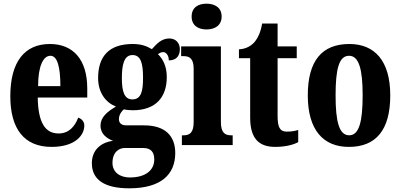

<svg xmlns="http://www.w3.org/2000/svg" viewBox="-20 -788 2176 1043"><path d="M260 10C388 10 438 -53 438 -106C438 -128 423 -143 405 -149C386 -100 354 -63 298 -63C225 -63 187 -123 185 -258H454V-307C454 -465 377 -549 251 -549C114 -549 36 -453 36 -265C36 -91 109 10 260 10ZM308 -320H187C187 -427 214 -485 254 -485C292 -485 308 -423 308 -320Z M682 235C852 235 932 162 932 43C932 -49 878 -107 763 -107H666C644 -107 626 -116 626 -141C626 -165 642 -186 653 -194C663 -191 689 -189 701 -189C829 -189 886 -263 886 -369C886 -429 865 -467 838 -494C846 -499 854 -505 867 -505C879 -505 897 -491 897 -460C942 -460 957 -489 957 -521C957 -552 937 -579 900 -579C856 -579 831 -549 805 -521C775 -539 745 -549 701 -549C572 -549 513 -482 513 -364C513 -283 556 -230 610 -209C561 -181 526 -150 526 -106C526 -59 561 -36 594 -23C525 -14 479 29 479 99C479 187 546 235 682 235ZM699 -248C654 -248 642 -294 642 -364C642 -437 654 -489 700 -489C747 -489 757 -439 757 -365C757 -293 747 -248 699 -248ZM685 176C632 176 591 148 591 97C591 35 630 16 657 16H759C800 16 818 39 818 78C818 137 771 176 685 176Z M1102 -628C1147 -628 1184 -650 1184 -698C1184 -747 1147 -768 1102 -768C1056 -768 1021 -747 1021 -698C1021 -650 1056 -628 1102 -628ZM968 0H1244V-53H1235C1202 -53 1180 -67 1180 -125V-536H964V-483H978C1010 -483 1032 -469 1032 -415V-125C1032 -68 1011 -53 978 -53H968Z M1475 10C1538 10 1581 -5 1600 -16V-82C1582 -76 1561 -73 1538 -73C1499 -73 1488 -99 1488 -159V-472H1592V-536H1488V-660H1404C1396 -614 1382 -584 1367 -565C1351 -544 1322 -522 1278 -520V-472H1339V-148C1339 -31 1391 10 1475 10Z M1875 10C2023 10 2100 -82 2100 -270C2100 -458 2015 -549 1878 -549C1729 -549 1652 -458 1652 -270C1652 -82 1736 10 1875 10ZM1877 -53C1822 -53 1803 -128 1803 -270C1803 -412 1821 -485 1876 -485C1930 -485 1950 -412 1950 -270C1950 -128 1931 -53 1877 -53Z"/></svg>

Font: Noto Serif Hebrew ExtraCondensed ExtraBold
Style: Regular
Weight: 800
Width: 2
Designer: Monotype Design Team
Foundry: Monotype Imaging Inc.
Version: Version 2.004